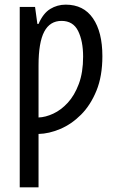

<svg xmlns="http://www.w3.org/2000/svg" viewBox="-20 -567 502 827"><path d="M263 -547Q340 -547 380.5 -488Q421 -429 421 -325Q421 -239 395.5 -176.5Q370 -114 329 -73Q288 -32 239.5 -11.5Q191 9 146 10V240H65V-537H131L141 -464H146Q166 -510 196.5 -528.5Q227 -547 263 -547ZM245 -477Q195 -477 170.5 -430.5Q146 -384 146 -285V-61Q176 -62 209.5 -77.5Q243 -93 272 -124.5Q301 -156 319.5 -205.5Q338 -255 338 -323Q338 -390 316.5 -433.5Q295 -477 245 -477Z"/></svg>

Font: Noto Sans ExtraCondensed
Style: Regular
Weight: 400
Width: 2
Designer: Monotype Design Team
Foundry: Monotype Imaging Inc.
Version: Version 2.013; ttfautohint (v1.8.4.7-5d5b)